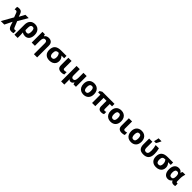

<svg xmlns="http://www.w3.org/2000/svg" viewBox="853 -3746 6935 6935"><g transform="rotate(45 4321.0 -278.0)"><path d="M294 -416 324 -328 444 -549H612L395 -178L488 50Q501 80 517.5 93Q534 106 560 106Q582 106 610 100V223Q586 232 563.5 236Q541 240 507 240Q442 240 403.5 205Q365 170 340 95L295 -46L154 240H-25L221 -195L159 -360Q146 -395 128.5 -408.5Q111 -422 87 -422Q59 -422 28 -412V-540Q78 -556 123 -556Q172 -556 203 -542Q234 -528 254.5 -498.5Q275 -469 294 -416Z M973 10Q937 10 901 0Q865 -10 838 -26H827Q829 -14 833 27Q837 68 837 104V240H672V-274Q672 -408 741.5 -483.5Q811 -559 937 -559Q1012 -559 1071 -525Q1130 -491 1163.5 -426.5Q1197 -362 1197 -274Q1197 -139 1137 -64.5Q1077 10 973 10ZM837 -287V-160Q855 -141 881.5 -130.5Q908 -120 935 -120Q985 -120 1007 -155.5Q1029 -191 1029 -274Q1029 -357 1006.5 -394Q984 -431 934 -431Q885 -431 861 -396Q837 -361 837 -287Z M1831 -357V240H1667V-318Q1667 -428 1586 -428Q1526 -428 1502 -385Q1478 -342 1478 -252V0H1314V-549H1438L1460 -479H1469Q1494 -519 1538.5 -539Q1583 -559 1637 -559Q1727 -559 1779 -509Q1831 -459 1831 -357Z M2218 10Q2093 10 2019.5 -61Q1946 -132 1946 -262Q1946 -409 2025.5 -479Q2105 -549 2263 -549H2543V-428H2405Q2493 -347 2493 -232Q2493 -162 2461 -107Q2429 -52 2367 -21Q2305 10 2218 10ZM2220 -121Q2274 -121 2300 -157Q2326 -193 2326 -258Q2326 -313 2312 -351.5Q2298 -390 2268 -428H2249Q2177 -428 2145.5 -391Q2114 -354 2114 -263Q2114 -197 2140 -159Q2166 -121 2220 -121Z M2802 -178Q2802 -148 2819 -134Q2836 -120 2865 -120Q2907 -120 2961 -139V-17Q2903 10 2825 10Q2738 10 2688 -32Q2638 -74 2638 -175V-549H2802Z M3573 0H3449L3426 -73H3419Q3380 10 3303 10Q3248 10 3217 -33H3214Q3217 -10 3218.5 22Q3220 54 3220 84V240H3056V-549H3220V-236Q3220 -178 3240 -149Q3260 -120 3302 -120Q3360 -120 3384 -163.5Q3408 -207 3408 -297V-549H3573Z M3957 10Q3879 10 3818.5 -23.5Q3758 -57 3724 -121.5Q3690 -186 3690 -275Q3690 -411 3761.5 -485Q3833 -559 3960 -559Q4038 -559 4098.5 -525.5Q4159 -492 4193 -428Q4227 -364 4227 -275Q4227 -139 4155 -64.5Q4083 10 3957 10ZM3959 -118Q4012 -118 4036 -157Q4060 -196 4060 -275Q4060 -354 4036 -392.5Q4012 -431 3958 -431Q3906 -431 3881.5 -392.5Q3857 -354 3857 -275Q3857 -196 3881 -157Q3905 -118 3959 -118Z M4990 -136V-20Q4969 -7 4935.5 1.5Q4902 10 4867 10Q4712 10 4712 -158V-424H4562V0H4398V-424H4283V-495L4374 -549H4994V-424H4876V-169Q4876 -144 4889 -131.5Q4902 -119 4922 -119Q4956 -119 4990 -136Z M5341 10Q5263 10 5202.5 -23.5Q5142 -57 5108 -121.5Q5074 -186 5074 -275Q5074 -411 5145.5 -485Q5217 -559 5344 -559Q5422 -559 5482.5 -525.5Q5543 -492 5577 -428Q5611 -364 5611 -275Q5611 -139 5539 -64.5Q5467 10 5341 10ZM5343 -118Q5396 -118 5420 -157Q5444 -196 5444 -275Q5444 -354 5420 -392.5Q5396 -431 5342 -431Q5290 -431 5265.5 -392.5Q5241 -354 5241 -275Q5241 -196 5265 -157Q5289 -118 5343 -118Z M5892 -178Q5892 -148 5909 -134Q5926 -120 5955 -120Q5997 -120 6051 -139V-17Q5993 10 5915 10Q5828 10 5778 -32Q5728 -74 5728 -175V-549H5892Z M6383 10Q6305 10 6244.5 -23.5Q6184 -57 6150 -121.5Q6116 -186 6116 -275Q6116 -411 6187.5 -485Q6259 -559 6386 -559Q6464 -559 6524.5 -525.5Q6585 -492 6619 -428Q6653 -364 6653 -275Q6653 -139 6581 -64.5Q6509 10 6383 10ZM6385 -118Q6438 -118 6462 -157Q6486 -196 6486 -275Q6486 -354 6462 -392.5Q6438 -431 6384 -431Q6332 -431 6307.5 -392.5Q6283 -354 6283 -275Q6283 -196 6307 -157Q6331 -118 6385 -118Z M6765 -250V-549H6929V-244Q6929 -179 6952 -150Q6975 -121 7026 -121Q7081 -121 7107 -162Q7133 -203 7133 -301Q7133 -361 7124 -418.5Q7115 -476 7097 -549H7263Q7281 -479 7289 -421.5Q7297 -364 7297 -297Q7297 -141 7228 -66Q7159 9 7021 9Q6881 9 6823 -60Q6765 -129 6765 -250ZM6960 -621Q6971 -658 6982.5 -708.5Q6994 -759 6999 -796H7147V-783Q7110 -697 7055 -606H6960Z M7664 10Q7539 10 7465.5 -61Q7392 -132 7392 -262Q7392 -409 7471.5 -479Q7551 -549 7709 -549H7989V-428H7851Q7939 -347 7939 -232Q7939 -162 7907 -107Q7875 -52 7813 -21Q7751 10 7664 10ZM7666 -121Q7720 -121 7746 -157Q7772 -193 7772 -258Q7772 -313 7758 -351.5Q7744 -390 7714 -428H7695Q7623 -428 7591.5 -391Q7560 -354 7560 -263Q7560 -197 7586 -159Q7612 -121 7666 -121Z M8055 -272Q8055 -410 8115 -483.5Q8175 -557 8279 -557Q8336 -557 8373 -537Q8410 -517 8434 -475H8442Q8455 -524 8475 -549H8611Q8597 -508 8585.5 -448Q8574 -388 8574 -325V-182Q8574 -124 8615 -124Q8623 -124 8631 -125.5Q8639 -127 8644 -129V-3Q8637 1 8614 5.5Q8591 10 8574 10Q8519 10 8487 -8Q8455 -26 8436 -72H8426Q8371 10 8267 10Q8170 10 8112.5 -63.5Q8055 -137 8055 -272ZM8422 -267V-273Q8422 -352 8398.5 -390Q8375 -428 8318 -428Q8222 -428 8222 -271Q8222 -119 8320 -119Q8375 -119 8397.5 -153.5Q8420 -188 8422 -267Z"/></g></svg>

Font: Noto Sans UI ExtraBold
Style: Regular
Weight: 800
Designer: Monotype Design Team
Foundry: Monotype Imaging Inc.
Version: Version 1.001